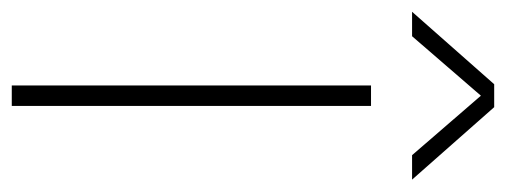

<svg xmlns="http://www.w3.org/2000/svg" viewBox="-306 -558 839 318"><g transform="rotate(90 113.0 -399.5)"><path d="M96 0V-595H130V0ZM-26 -663 94 -799H132L252 -663H211.5L106.5 -784.5H119.5L14.5 -663Z"/></g></svg>

Font: Encode Sans SC Thin
Style: Regular
Weight: 250
Designer: Multiple Designers
Foundry: Impallari Type
Version: Version 3.002